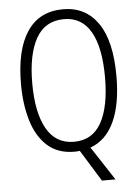

<svg xmlns="http://www.w3.org/2000/svg" viewBox="-59 -770 721 986"><g transform="rotate(-5 301.0 -277.0)"><path d="M547 -358Q547 -213 505 -123Q463 -33 382 -4L496 170H426L326 8Q313 10 299 10Q213 10 159 -39Q105 -88 80 -172Q55 -256 55 -359Q55 -536 118 -630Q181 -724 304 -724Q419 -724 483 -632Q547 -540 547 -358ZM113 -359Q113 -208 160 -124.5Q207 -41 301 -41Q396 -41 442 -123.5Q488 -206 488 -358Q488 -512 441.5 -592.5Q395 -673 304 -673Q206 -673 159.5 -590Q113 -507 113 -359Z"/></g></svg>

Font: Noto Sans Sinhala Condensed Light
Style: Regular
Weight: 300
Width: 3
Designer: Jelle Bosma - Monotype Design Team
Foundry: Monotype Imaging Inc.
Version: Version 2.006; ttfautohint (v1.8.4.7-5d5b)